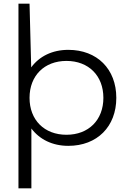

<svg xmlns="http://www.w3.org/2000/svg" viewBox="-20 -780 700 1040"><path d="M140 -760H80V240H150V-84C194 -25 264 10 350 10C506 10 610 -94 610 -250C610 -406 506 -510 350 -510C263 -510 193 -475 149 -415ZM340 -50C220 -50 140 -130 140 -250C140 -370 220 -450 340 -450C460 -450 540 -370 540 -250C540 -130 460 -50 340 -50Z"/></svg>

Font: Gully Light
Style: Regular
Weight: 300
Designer: jaikishan Patel
Foundry: MagicType
Version: Version 1.000;Glyphs 3.2 (3242)